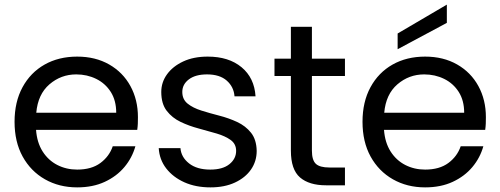

<svg xmlns="http://www.w3.org/2000/svg" viewBox="-20 -802 2166 831"><path d="M566 -169Q552 -119 518.5 -79Q485 -39 433.5 -15Q382 9 314 9Q236 9 174.5 -26Q113 -61 78 -124.5Q43 -188 43 -275Q43 -361 77.5 -424.5Q112 -488 173 -522.5Q234 -557 314 -557Q393 -557 452.5 -523Q512 -489 544.5 -429.5Q577 -370 577 -295Q577 -280 576.5 -267Q576 -254 574 -240H136Q140 -185 164.5 -146.5Q189 -108 228 -88Q267 -68 314 -68Q376 -68 414.5 -96.5Q453 -125 468 -169ZM310 -480Q244 -480 194 -437Q144 -394 137 -314H483Q483 -367 459.5 -404Q436 -441 396.5 -460.5Q357 -480 310 -480Z M891 9Q827 9 778 -13Q729 -35 699.5 -73Q670 -111 667 -161H761Q764 -122 798 -95Q832 -68 890 -68Q944 -68 973 -91.5Q1002 -115 1002 -149Q1002 -179 978.5 -196Q955 -213 918 -224Q881 -235 839.5 -246Q798 -257 761.5 -274.5Q725 -292 701.5 -322.5Q678 -353 678 -404Q678 -446 703 -480.5Q728 -515 773 -536Q818 -557 879 -557Q970 -557 1025.5 -511Q1081 -465 1086 -385H995Q992 -426 961.5 -453Q931 -480 876 -480Q826 -480 797.5 -458.5Q769 -437 769 -404Q769 -372 792 -353.5Q815 -335 851.5 -323.5Q888 -312 929 -301.5Q970 -291 1006.5 -274Q1043 -257 1066.5 -227.5Q1090 -198 1091 -149Q1091 -104 1066.5 -68.5Q1042 -33 997 -12Q952 9 891 9Z M1168 -473V-548H1239V-686H1330V-548H1473V-473H1330V-150Q1330 -109 1347 -93Q1364 -77 1406 -77H1473V0H1391Q1318 0 1278.5 -34Q1239 -68 1239 -150V-473Z M2072 -169Q2058 -119 2024.5 -79Q1991 -39 1939.5 -15Q1888 9 1820 9Q1742 9 1680.5 -26Q1619 -61 1584 -124.5Q1549 -188 1549 -275Q1549 -361 1583.5 -424.5Q1618 -488 1679 -522.5Q1740 -557 1820 -557Q1899 -557 1958.5 -523Q2018 -489 2050.5 -429.5Q2083 -370 2083 -295Q2083 -280 2082.5 -267Q2082 -254 2080 -240H1642Q1646 -185 1670.5 -146.5Q1695 -108 1734 -88Q1773 -68 1820 -68Q1882 -68 1920.5 -96.5Q1959 -125 1974 -169ZM1816 -480Q1750 -480 1700 -437Q1650 -394 1643 -314H1989Q1989 -367 1965.5 -404Q1942 -441 1902.5 -460.5Q1863 -480 1816 -480ZM1914 -782V-703L1701 -589V-657Z"/></svg>

Font: Poppins
Style: Regular
Weight: 400
Designer: Ninad Kale (Devanagari), Jonny Pinhorn (Latin)
Version: Version 5.002